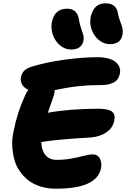

<svg xmlns="http://www.w3.org/2000/svg" viewBox="-20 -1094 754 1148"><path d="M637.2 -830.1Q601.1 -830.1 571.5 -854.2Q542 -878.4 528.3 -916Q514.6 -953.6 522 -992.2Q540.5 -1074.2 609.9 -1074.2Q675.8 -1074.2 685.1 -1014.2Q689 -991.2 698.2 -967.5Q707.5 -943.8 711.9 -925.8Q716.3 -907.7 711.9 -884.8Q701.2 -830.1 637.2 -830.1ZM403.8 -797.9Q369.1 -797.9 339.6 -822.3Q310.1 -846.7 296.4 -885Q282.7 -923.3 290 -960.9Q306.2 -1042 380.9 -1042Q442.9 -1042 452.1 -976.1Q456.1 -950.2 464.8 -925.5Q473.6 -900.9 478 -884.3Q482.4 -867.7 479 -850.1Q467.8 -797.9 403.8 -797.9ZM313 34.2Q264.2 34.2 222.7 21.2Q181.2 8.3 151.1 -14.6Q121.1 -37.6 98.6 -69.6Q76.2 -101.6 65.9 -139.6Q55.7 -177.7 53.2 -220.5Q50.8 -263.2 61 -308.1Q82.5 -420.4 129.9 -522.9Q136.2 -540 149.9 -557.1Q123.5 -568.8 112.1 -589.1Q100.6 -609.4 105 -631.8Q110.4 -656.2 124.3 -670.7Q138.2 -685.1 167 -694.8Q258.8 -722.7 367.4 -737.3Q476.1 -752 560.1 -752Q635.7 -752 670.2 -724.1Q704.6 -696.3 696.8 -654.8Q691.9 -631.8 680.4 -617.2Q668.9 -602.5 643.1 -593.8Q617.2 -585 576.2 -585Q557.1 -585 538.6 -584.5Q520 -584 505.1 -583.3Q490.2 -582.5 472.7 -580.8Q455.1 -579.1 444.1 -578.1Q433.1 -577.1 416.3 -574.7Q399.4 -572.3 391.8 -571Q384.3 -569.8 367.9 -566.9Q351.6 -564 346.9 -563Q342.3 -562 325.9 -558.8Q309.6 -555.7 307.1 -555.2Q307.1 -546.9 306.2 -542Q304.2 -530.8 298.6 -513.9Q293 -497.1 282.5 -467.5Q272 -438 266.1 -419.9Q398.9 -443.8 566.9 -443.8Q626.5 -443.8 648.9 -427.2Q671.4 -410.6 663.1 -372.1Q654.3 -328.1 615.2 -302Q576.2 -275.9 521 -272Q319.3 -260.3 227.1 -245.1Q228 -195.8 251.5 -167Q274.9 -138.2 318.8 -138.2Q364.7 -138.2 407.7 -146.2Q450.7 -154.3 482.7 -162.6Q514.6 -170.9 534.2 -170.9Q564.9 -170.9 577.6 -145.5Q590.3 -120.1 584 -87.9Q571.8 -27.8 506.1 3.2Q440.4 34.2 313 34.2Z"/></svg>

Font: Shantell Sans Irregular
Style: Italic
Weight: 800
Italic angle: -11.31°
Designer: Stephen Nixon, Anya Danilova, Shantell Martin
Foundry: Arrow Type
Version: Version 1.006;[9816181b4]